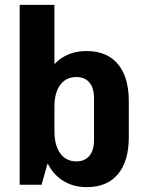

<svg xmlns="http://www.w3.org/2000/svg" viewBox="-20 -760 594 790"><path d="M337 10Q279 10 236 -18.5Q193 -47 170 -100.5Q147 -154 146 -227V-315Q147 -389 169.5 -441.5Q192 -494 235 -522Q278 -550 336 -550Q420 -550 465 -496.5Q510 -443 510 -343V-197Q510 -96 465 -43Q420 10 337 10ZM61 -740H204V-187L151 0H61ZM294 -96Q329 -96 348 -119Q367 -142 367 -186V-353Q367 -398 348 -420.5Q329 -443 294 -443Q252 -443 228 -411Q204 -379 204 -321V-220Q204 -162 228 -129Q252 -96 294 -96Z"/></svg>

Font: Pathway Extreme Condensed
Style: Bold
Weight: 700
Width: 3
Version: Version 1.001;gftools[0.9.26]